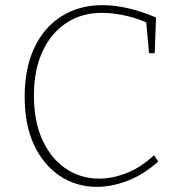

<svg xmlns="http://www.w3.org/2000/svg" viewBox="-20 -720 696 747"><path d="M357 7Q278 7 214.5 -34.5Q151 -76 113.5 -154Q76 -232 76 -344Q76 -455 114 -535Q152 -615 220.5 -657.5Q289 -700 378 -700Q425 -700 478 -688Q531 -676 587 -652L582 -513H560L549 -633Q505 -652 459.5 -661Q414 -670 376 -670Q298 -670 238.5 -631Q179 -592 145.5 -520Q112 -448 112 -349Q112 -246 146 -173.5Q180 -101 237.5 -63Q295 -25 366 -25Q418 -25 473.5 -47Q529 -69 579 -116L596 -92Q541 -42 478.5 -17.5Q416 7 357 7Z"/></svg>

Font: Bitter ExtraLight
Style: Regular
Weight: 200
Designer: Sol Matas, and Bitter project Authors
Foundry: Sol Matas
Version: Version 2.001